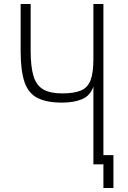

<svg xmlns="http://www.w3.org/2000/svg" viewBox="-20 -820 640 958"><path d="M496 118V0H464V-46H546V118ZM446 0V-388Q430 -342 389 -325Q348 -308 290 -308Q212 -308 166.5 -331.5Q121 -355 102 -411.5Q83 -468 83 -566V-800H133V-566Q133 -486 147.5 -439.5Q162 -393 196.5 -373.5Q231 -354 290 -354Q350 -354 384 -368.5Q418 -383 432 -420Q446 -457 446 -526V-800H496V0Z"/></svg>

Font: Victor Mono Thin
Style: Regular
Weight: 100
Monospace: yes
Designer: Rune Bjørnerås
Version: Version 1.561;gftools[0.9.30]